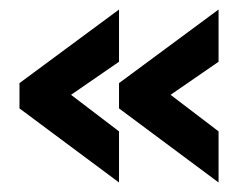

<svg xmlns="http://www.w3.org/2000/svg" viewBox="-20 -493 500 407"><path d="M443.3 -106.2 232.3 -263.2V-316.8L443.3 -472.8V-362.1L341.6 -292L443.3 -214.5ZM232.3 -106.2 21.3 -263.2V-316.8L232.3 -472.8V-362.1L130.6 -292L232.3 -214.5Z"/></svg>

Font: Stick No Bills ExtraLight
Style: Regular
Weight: 200
Designer: Kosala Senevirathne, Siva Puranthara, Lasantha Premarathna, Tharique Azeez
Foundry: mooniak
Version: Version 2.000